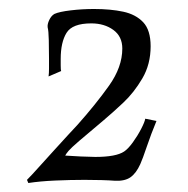

<svg xmlns="http://www.w3.org/2000/svg" viewBox="-20 -695 418 427"><path d="M43 -288 40 -295Q51 -306 67 -324Q83 -342 100.5 -361Q118 -380 132 -395.5Q146 -411 152 -417Q193 -463 222.5 -504.5Q252 -546 252 -587Q252 -614 232 -628.5Q212 -643 183 -643Q141 -643 128 -622Q115 -601 115 -564Q115 -560 115 -549.5Q115 -539 116 -537L88 -525Q89 -532 89 -542.5Q89 -553 89 -564Q89 -585 88.5 -606Q88 -627 86 -634Q85 -641 89.5 -650.5Q94 -660 101 -664Q112 -669 137.5 -672Q163 -675 189 -675Q226 -675 254 -669Q282 -663 298.5 -645.5Q315 -628 315 -592Q315 -552 296.5 -520.5Q278 -489 254 -466.5Q230 -444 211 -428Q174 -397 156 -381.5Q138 -366 132.5 -359.5Q127 -353 125 -349Q137 -348 159.5 -347Q182 -346 192 -346Q238 -346 256 -358Q265 -364 275.5 -378.5Q286 -393 294 -408.5Q302 -424 303 -431L328 -426Q316 -397 306.5 -369Q297 -341 292 -330Q283 -310 270.5 -301Q258 -292 236 -293Q223 -294 205.5 -294.5Q188 -295 168 -295Q137 -295 103 -293.5Q69 -292 43 -288Z"/></svg>

Font: Luxurious Roman
Style: Regular
Weight: 400
Designer: Robert E. Leuschke
Foundry: Robert E. Leuschke
Version: Version 1.010; ttfautohint (v1.8.3)